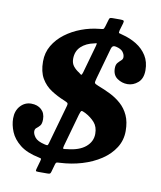

<svg xmlns="http://www.w3.org/2000/svg" viewBox="-98 -912 901 1075"><g transform="rotate(10 353.0 -375.0)"><path d="M515 -561Q515 -581.5 524.2 -592.2Q533.5 -603 542.8 -610.8Q552 -618.5 552 -630Q552 -645 540.8 -659.8Q529.5 -674.5 500.5 -681Q480 -686 474 -665.5L424.5 -489Q418 -466.5 419.8 -460.8Q421.5 -455 442.5 -447Q477.5 -434 511.8 -417Q546 -400 574.2 -375Q602.5 -350 619.2 -313.5Q636 -277 636 -225Q636 -172.5 609 -129.8Q582 -87 535.2 -56Q488.5 -25 428.5 -7Q368.5 11 302.5 14Q288.5 14.5 284.8 16.2Q281 18 278 29L266 71.5Q263.5 80.5 259.8 82.8Q256 85 244.5 85H195Q181.5 85 180 82Q178.5 79 181.5 68.5L194.5 22.5Q197.5 11 195.8 9.2Q194 7.5 182.5 5Q113.5 -9 74.2 -40.2Q35 -71.5 19 -110.2Q3 -149 3 -186Q3 -229.5 28 -257Q53 -284.5 89.5 -284.5Q125 -284.5 147 -264.5Q169 -244.5 169 -209Q169 -183.5 159.8 -172.8Q150.5 -162 141.2 -155.2Q132 -148.5 132 -135Q132 -119.5 146.2 -101Q160.5 -82.5 201.5 -73Q213 -70 217.2 -70.8Q221.5 -71.5 224.5 -83L287.5 -306.5Q291.5 -320.5 285.8 -324.5Q280 -328.5 268 -333.5Q227 -350 191.5 -373Q156 -396 134.2 -433.2Q112.5 -470.5 112.5 -529Q112.5 -579 136.5 -619.8Q160.5 -660.5 200.8 -690.8Q241 -721 290.5 -739.5Q340 -758 391.5 -763Q408 -764.5 413 -766.2Q418 -768 422 -782.5L433.5 -821.5Q435.5 -830 439.2 -832.5Q443 -835 454 -835H499Q514 -835 517.2 -831.5Q520.5 -828 517 -816L505 -775.5Q501 -760 505.2 -758.5Q509.5 -757 524.5 -753Q569 -742 605.8 -719.2Q642.5 -696.5 664.2 -661.8Q686 -627 686 -579Q686 -532 659.2 -508.8Q632.5 -485.5 599.5 -485.5Q568 -485.5 541.5 -503.8Q515 -522 515 -561ZM276 -572.5Q276 -547.5 289.2 -530.8Q302.5 -514 323 -501.5Q332.5 -492.5 336.2 -492.2Q340 -492 344.5 -507L389 -665Q392 -677 391.5 -679.8Q391 -682.5 378 -678Q332 -669 304 -642.5Q276 -616 276 -572.5ZM471 -180Q471 -220 449.5 -244.2Q428 -268.5 395.5 -285.5Q377 -295 372.5 -292.5Q368 -290 362 -269.5L310 -84Q305.5 -68 309.5 -66.8Q313.5 -65.5 330.5 -68.5Q399 -75 435 -105.5Q471 -136 471 -180Z"/></g></svg>

Font: Besley* Narrow
Style: Bold Italic
Weight: 700
Width: 4
Italic angle: -13°
Designer: Owen Earl
Foundry: indestructible type*
Version: Version 3.000; ttfautohint (v1.8.3)